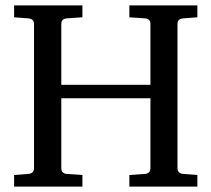

<svg xmlns="http://www.w3.org/2000/svg" viewBox="-20 -691 783 711"><path d="M710.9 0H459V-43L516.1 -46.9Q537.1 -48.3 537.1 -68.8V-327.1H207V-68.8Q207 -48.3 228 -46.9L285.2 -43V0H32.2V-43L84 -46.9Q106 -48.3 106 -68.8V-602.1Q106 -621.6 84 -623L32.2 -627V-670.9H285.2V-627L228 -623Q207 -621.6 207 -602.1V-377H537.1V-602.1Q537.1 -621.6 516.1 -623L459 -627V-670.9H710.9V-627L659.2 -623Q637.2 -621.6 637.2 -602.1V-68.8Q637.2 -48.3 659.2 -46.9L710.9 -43Z"/></svg>

Font: Ezra SIL SR
Style: Regular
Weight: 400
Designer: Development by SIL's NRSI team. OpenType tables by Ralph Hancock ( hancock@dircon.co.uk ).
Foundry: Development by SIL's NRSI team.
Version: Version 2.51; 2007